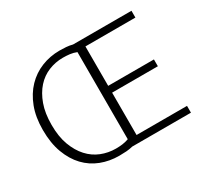

<svg xmlns="http://www.w3.org/2000/svg" viewBox="-134 -827 1089 1025"><g transform="rotate(-30 410.5 -315.0)"><path d="M331 8Q272 8 220 -12Q168 -32 129.5 -72.5Q91 -113 68.5 -173.5Q46 -234 46 -315Q46 -394 69 -454Q92 -514 131.5 -555Q171 -596 223.5 -617Q276 -638 335 -638Q355 -638 375 -636.5Q395 -635 414 -630H774V-588H466V-345H748V-303H466V-42H777V0H415Q396 5 375 6.5Q354 8 331 8ZM331 -596Q285 -596 243 -579Q201 -562 169.5 -527Q138 -492 119 -439.5Q100 -387 100 -315Q100 -243 119.5 -190.5Q139 -138 171 -103Q203 -68 245.5 -51Q288 -34 335 -34Q356 -34 375.5 -36.5Q395 -39 414 -46V-583Q394 -591 373.5 -593.5Q353 -596 331 -596Z"/></g></svg>

Font: Ek Mukta ExtraLight
Style: Regular
Weight: 275
Designer: Girish Dalvi and Yashodeep Gholap
Foundry: Ek Type
Version: Version 2.538;PS 1.002;hotconv 16.6.51;makeotf.lib2.5.65220;